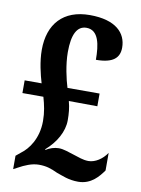

<svg xmlns="http://www.w3.org/2000/svg" viewBox="-83 -781 623 848"><g transform="rotate(10 228.0 -357.0)"><path d="M327 10C386 10 418 -32 438 -60V-139C418 -109 386 -88 356 -88C331 -88 308 -98 288 -104C265 -111 240 -121 218 -121C199 -121 176 -114 161 -103L159 -106C205 -146 235 -198 235 -249C235 -279 233 -304 225 -334L353 -333V-390H209C198 -425 183 -490 183 -546C183 -626 204 -666 246 -666C301 -666 311 -601 311 -534C388 -534 416 -561 416 -607C416 -672 368 -724 251 -724C132 -724 68 -652 68 -536C68 -483 82 -427 93 -390H17V-333H111C121 -298 128 -266 128 -227C128 -147 88 -96 58 -74L35 -55V5L54 -5C81 -20 113 -34 144 -34C177 -34 198 -27 228 -13C255 -4 283 10 327 10Z"/></g></svg>

Font: Noto Serif Myanmar ExtraCondensed
Style: Bold
Weight: 700
Width: 2
Designer: Ben Mitchell and the Monotype Design Team
Foundry: Monotype Imaging Inc.
Version: Version 2.106